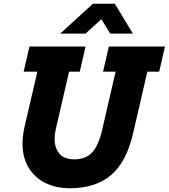

<svg xmlns="http://www.w3.org/2000/svg" viewBox="-20 -988 899 1023"><path d="M436 -740 405 -606H348L277 -299Q271 -272 271 -247Q271 -200 296.5 -169.5Q322 -139 377 -139Q435 -139 470 -175Q505 -211 525 -299L596 -606H529L560 -740H859L828 -606H765L689 -277Q654 -125 571.5 -55Q489 15 352 15Q278 15 221 -13.5Q164 -42 132 -95.5Q100 -149 100 -221Q100 -263 110 -309L179 -606H106L137 -740ZM301 -809 475 -968H592L688 -809H567L520 -886L436 -809Z"/></svg>

Font: Arvo
Style: Bold Italic
Weight: 700
Italic angle: -13°
Designer: Anton Koovit (Cyrillic Expansion: Cyreal)
Foundry: Anton Koovit, Yassin Baggar
Version: Version 3.000